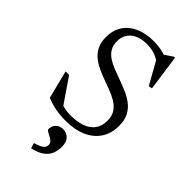

<svg xmlns="http://www.w3.org/2000/svg" viewBox="-291 -775 1116 1116"><g transform="rotate(45 267.0 -217.0)"><path d="M437.5 -638.5 365 -658 426 -699H434.5L465.5 -478.5L443.5 -474.5L357 -629L374.5 -606Q348.5 -624.5 321.8 -632.2Q295 -640 263.5 -640Q199 -640 163.5 -609.5Q128 -579 128 -528.5Q128 -495 141.8 -472Q155.5 -449 179.5 -433Q203.5 -417 234 -405Q264.5 -393 298 -381Q331.5 -369 364.5 -354.8Q397.5 -340.5 424.8 -319.8Q452 -299 468.5 -267.5Q485 -236 485 -190Q485 -125.5 454.8 -81Q424.5 -36.5 371.2 -13.2Q318 10 248 10Q200 10 162.5 3.2Q125 -3.5 84.5 -20L41 -193H70L188 -20.5L105 -73Q144 -52 174.8 -42.2Q205.5 -32.5 240.5 -32.5Q295.5 -32.5 334.8 -46.8Q374 -61 395 -90Q416 -119 416 -163Q416 -201.5 398.8 -227Q381.5 -252.5 353 -269.2Q324.5 -286 290.8 -298.2Q257 -310.5 224 -323Q191 -335.5 162.2 -350.2Q133.5 -365 111.8 -385Q90 -405 77.8 -433.2Q65.5 -461.5 65.5 -501Q65.5 -556 91.2 -596Q117 -636 164.8 -658Q212.5 -680 277.5 -680Q322 -680 360.2 -670Q398.5 -660 437.5 -638.5ZM205 231.5Q244.5 220 259.2 208.5Q274 197 274 179Q274 164.5 264 155.2Q254 146 240.8 139.5Q227.5 133 217.5 126.8Q207.5 120.5 207.5 113Q207.5 87.5 224.5 70.8Q241.5 54 269.5 54Q297.5 54 316.8 74Q336 94 336 131.5Q336 162 326 188Q316 214 290 233.8Q264 253.5 215.5 265Z"/></g></svg>

Font: Newsreader Text
Style: Regular
Weight: 400
Designer: Hugues Gentile
Foundry: Production Type
Version: Version 1.001